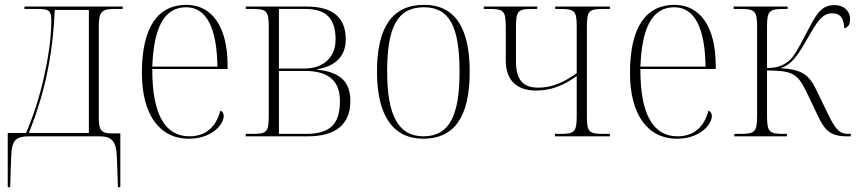

<svg xmlns="http://www.w3.org/2000/svg" viewBox="-20 -563 3544 793"><path d="M12 210H22L26 88C28 14 44 0 106 0H388C442 0 461 18 463 93L467 210H477V-12H444C396 -12 388 -26 388 -80V-452C388 -514 400 -526 451 -526H487V-536H81V-526H136C182 -526 192 -519 192 -480C192 -405 179 -321 160 -238C143 -163 118 -85 88 -14H12ZM99 -14C161 -167 198 -325 206 -522H347V-14Z M760 10C855 10 904 -49 904 -84C904 -95 899 -103 890 -106C873 -40 831 0 762 0C666 0 608 -84 609 -278H920V-293C920 -450 857 -543 750 -543C632 -543 566 -451 566 -262C566 -88 640 10 760 10ZM878 -288H609C615 -444 655 -533 749 -533C836 -533 876 -441 878 -288Z M995 0H1252C1369 0 1427 -51 1427 -146C1427 -222 1389 -265 1291 -275V-277C1366 -290 1408 -331 1408 -400C1408 -486 1361 -536 1245 -536H995V-526H1019C1080 -526 1090 -520 1090 -452V-83C1090 -15 1080 -10 1019 -10H995ZM1237 -280H1132V-526H1242C1334 -526 1366 -479 1366 -400C1366 -332 1322 -280 1237 -280ZM1244 -10H1132V-270H1241C1335 -270 1384 -230 1384 -146C1384 -56 1349 -10 1244 -10Z M1728 10C1854 10 1920 -77 1920 -267C1920 -455 1854 -543 1732 -543C1602 -543 1537 -453 1537 -267C1537 -78 1609 10 1728 10ZM1729 0C1625 0 1579 -87 1579 -267C1579 -451 1621 -533 1731 -533C1836 -533 1878 -454 1878 -267C1878 -91 1839 0 1729 0Z M2272 0H2499V-10H2476C2413 -10 2404 -16 2404 -83V-452C2404 -520 2413 -526 2474 -526H2499V-536H2273V-526H2290C2353 -526 2362 -520 2362 -452V-261C2305 -220 2257 -201 2203 -201C2139 -201 2111 -234 2111 -311V-453C2111 -520 2122 -526 2179 -526H2199V-536H1978V-526H1999C2059 -526 2069 -520 2069 -452V-312C2069 -234 2112 -189 2194 -189C2257 -189 2308 -210 2362 -249V-83C2362 -15 2351 -10 2290 -10H2272Z M2776 10C2871 10 2920 -49 2920 -84C2920 -95 2915 -103 2906 -106C2889 -40 2847 0 2778 0C2682 0 2624 -84 2625 -278H2936V-293C2936 -450 2873 -543 2766 -543C2648 -543 2582 -451 2582 -262C2582 -88 2656 10 2776 10ZM2894 -288H2625C2631 -444 2671 -533 2765 -533C2852 -533 2892 -441 2894 -288Z M3013 0H3230V-10H3219C3159 -10 3148 -16 3148 -83V-272C3249 -271 3273 -262 3310 -185L3355 -91C3385 -27 3406 0 3478 0H3494V-10H3484C3446 -10 3430 -28 3392 -108L3351 -193C3322 -252 3294 -277 3204 -281C3259 -301 3282 -348 3315 -404C3353 -470 3375 -508 3416 -508C3453 -508 3465 -486 3467 -446C3484 -450 3491 -463 3491 -485C3491 -518 3465 -542 3427 -542C3366 -542 3347 -494 3311 -427C3285 -379 3267 -341 3247 -320C3221 -293 3190 -282 3148 -282V-453C3148 -520 3158 -526 3221 -526H3233V-536H3010V-526H3034C3097 -526 3107 -520 3107 -452V-84C3107 -16 3097 -10 3033 -10H3013Z"/></svg>

Font: Noto Serif Display SemiCondensed ExtraLight
Style: Regular
Weight: 200
Width: 4
Designer: Monotype Design Team
Foundry: Monotype Imaging Inc.
Version: Version 2.009